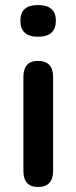

<svg xmlns="http://www.w3.org/2000/svg" viewBox="-20 -737 303 763"><path d="M131 6Q73 6 73 -58V-431Q73 -495 131 -495Q191 -495 191 -431V-58Q191 6 131 6ZM131 -591Q61 -591 61 -655Q61 -717 131 -717Q202 -717 202 -655Q202 -591 131 -591Z"/></svg>

Font: Chiron GoRound TC M
Style: Regular
Weight: 500
Designer: Ryoko NISHIZUKA 西塚涼子 (kana, bopomofo & ideographs); Paul D. Hunt (Latin, Greek & Cyrillic); Sandoll Communications 산돌커뮤니
Foundry: Adobe
Version: Version 1.000;hotconv 1.1.1;makeotfexe 2.6.0